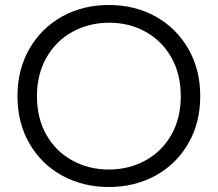

<svg xmlns="http://www.w3.org/2000/svg" viewBox="-20 -734 872 769"><path d="M50 -349Q50 -456 98 -539Q146 -622 229 -668Q312 -714 416 -714Q520 -714 603 -668Q686 -622 734 -539Q782 -456 782 -349Q782 -242 734 -159Q686 -76 602.5 -30.5Q519 15 416 15Q313 15 229.5 -30.5Q146 -76 98 -159Q50 -242 50 -349ZM704 -349Q704 -437 666.5 -503.5Q629 -570 563.5 -606.5Q498 -643 418 -643Q337 -643 271 -607Q205 -571 166.5 -504Q128 -437 128 -349Q128 -260 166 -193.5Q204 -127 270 -91Q336 -55 416 -55Q496 -55 562 -91Q628 -127 666 -193.5Q704 -260 704 -349Z"/></svg>

Font: Prompt Light
Style: Regular
Weight: 300
Designer: Katatrad Team
Foundry: CadsonDemak
Version: Version 1.001